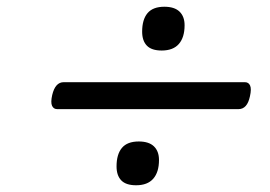

<svg xmlns="http://www.w3.org/2000/svg" viewBox="-20 -722 803 570"><path d="M150 -398Q139 -398 134.5 -408Q130 -418 135 -440Q144 -478 169 -478H707Q718 -478 722.5 -468Q727 -458 722 -436Q714 -398 688 -398ZM384 -172Q354 -172 340 -186.5Q326 -201 326 -228Q326 -264 342 -283Q358 -302 392 -302Q422 -302 437 -287.5Q452 -273 452 -247Q452 -211 435 -191.5Q418 -172 384 -172ZM460 -572Q430 -572 416 -586.5Q402 -601 402 -628Q402 -664 418 -683Q434 -702 468 -702Q498 -702 513 -687.5Q528 -673 528 -647Q528 -611 511 -591.5Q494 -572 460 -572Z"/></svg>

Font: Playwrite DE SAS
Style: Regular
Weight: 400
Designer: Veronika Burian, José Scaglione
Foundry: TypeTogether
Version: Version 1.002